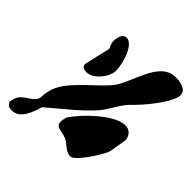

<svg xmlns="http://www.w3.org/2000/svg" viewBox="-218 -863 1139 1139"><g transform="rotate(45 351.5 -293.0)"><path d="M209 -547 172 -387C166 -359 193 -353 212 -353C264 -353 316 -416 327 -463C339 -515 297 -667 236 -667C213 -667 201 -646 197 -627C190 -595 193 -578 209 -547ZM313 -60C297 9 350 -6 397 13C433 29 453 68 498 68C534 68 633 -84 642 -122C643 -125 644 -132 644 -133C646 -148 659 -218 661 -233C658 -267 634 -294 598 -294C507 -294 367 -154 318 -80C318 -80 314 -65 313 -60ZM12 93C25 115 33 121 59 121C129 121 156 32 172 -20C256 -94 350 -162 424 -247C462 -291 492 -362 532 -400C586 -451 685 -568 701 -637C714 -693 652 -707 607 -707C468 -707 446 -490 374 -407C299 -320 157 -222 133 -117C131 -109 127 -88 127 -87C126 -83 126 -57 125 -53C113 -2 32 6 18 67C17 71 13 89 12 93Z"/></g></svg>

Font: Charger
Style: OversprayIt
Weight: 400
Designer: Jasper
Foundry: Cannot Into Space Fonts
Version: Version 0.980